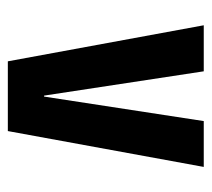

<svg xmlns="http://www.w3.org/2000/svg" viewBox="-45 -495 540 490"><g transform="rotate(90 225.0 -250.0)"><path d="M136.5 0 44.5 -500H162L224 -92.5H226.5L289 -500H406L314.5 0Z"/></g></svg>

Font: Trispace Condensed Medium
Style: Regular
Weight: 500
Width: 3
Designer: Tyler Finck
Foundry: Etcetera Type Company
Version: Version 1.210; ttfautohint (v1.8.3)